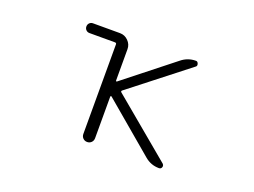

<svg xmlns="http://www.w3.org/2000/svg" viewBox="-85 -726 1170 885"><g transform="rotate(20 500.0 -283.5)"><path d="M371.1 -490.2Q371.1 -497.1 363.3 -497.1H238.3Q228.5 -497.1 221.7 -503.9Q214.8 -510.7 214.8 -521Q214.8 -531.2 221.7 -538.1Q228.5 -544.9 238.3 -544.9H371.1Q394.5 -544.9 411.6 -527.8Q428.7 -510.7 428.7 -487.3V-334Q428.7 -331.1 430.7 -330.1Q432.6 -329.1 434.6 -331.1L672.9 -519.5Q704.1 -544.9 744.1 -544.9Q752 -544.9 755.4 -535.2Q758.8 -525.4 752.9 -520.5L470.7 -299.8Q464.8 -294.9 470.7 -290L761.7 -46.9Q766.6 -42 766.6 -36.1Q766.6 -34.2 765.6 -31.2Q762.7 -21.5 752 -21.5Q712.9 -21.5 682.6 -46.9L434.6 -256.8Q432.6 -258.8 430.7 -257.8Q428.7 -256.8 428.7 -253.9V-50.8Q428.7 -38.1 420.4 -29.8Q412.1 -21.5 399.9 -21.5Q387.7 -21.5 379.4 -29.8Q371.1 -38.1 371.1 -50.8Z"/></g></svg>

Font: Rounded Mgen+ 2m light
Style: Regular
Weight: 200
Designer: [Source Han Sans]
Ryoko NISHIZUKA  (kana & ideographs); Paul D. Hunt (Latin, Greek & Cyrillic); Wenlong ZHANG  (bopomofo
Version: Version 1.059.20150602